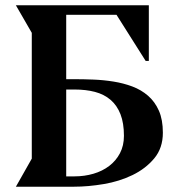

<svg xmlns="http://www.w3.org/2000/svg" viewBox="-20 -705 670 725"><path d="M100 -106V-581L40 -685H542V-475H530L420 -649H230V-406H260Q295 -406 333 -404.5Q371 -403 408.5 -397Q446 -391 479.5 -378.5Q513 -366 539 -343.5Q565 -321 580 -287Q595 -253 595 -204Q595 -146 562.5 -107Q530 -68 480.5 -44Q431 -20 372 -10Q313 0 260 0H40ZM261 -39Q299 -39 333 -49Q367 -59 392.5 -78.5Q418 -98 433 -126.5Q448 -155 448 -192Q448 -240 435 -273.5Q422 -307 397.5 -328Q373 -349 338.5 -358Q304 -367 261 -367H230V-39Z"/></svg>

Font: Bluu Next Cyrillic
Style: Bold
Weight: 700
Designer: Igor Stepanchenko
Foundry: Igor Stepanchenko
Version: Version 1.000